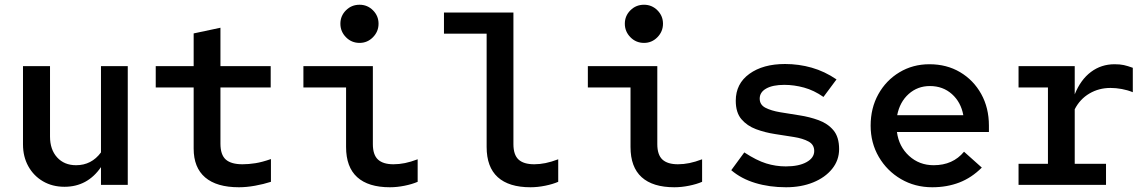

<svg xmlns="http://www.w3.org/2000/svg" viewBox="-20 -780 4840 810"><path d="M252 8Q201 8 161.5 -15Q122 -38 99.5 -78.5Q77 -119 77 -171V-501H191V-204Q191 -149 221 -116Q251 -83 301 -83Q366 -83 406 -137V-501H519V0H406V-75Q349 8 252 8Z M988 10Q894 10 845.5 -31.5Q797 -73 797 -153V-411H637V-501H797V-639L910 -663V-501H1122V-411H910V-174Q910 -127 932.5 -107Q955 -87 1003 -87Q1029 -87 1057.5 -91.5Q1086 -96 1123 -109V-13Q1092 -3 1056 3.5Q1020 10 988 10Z M1497 -599Q1463 -599 1439.5 -623Q1416 -647 1416 -680Q1416 -713 1439.5 -736.5Q1463 -760 1497 -760Q1530 -760 1553.5 -736.5Q1577 -713 1577 -680Q1577 -647 1553.5 -623Q1530 -599 1497 -599ZM1625 10Q1534 10 1487 -32.5Q1440 -75 1440 -160V-411H1260V-501H1553V-172Q1553 -127 1574.5 -107Q1596 -87 1640 -87Q1664 -87 1688.5 -92Q1713 -97 1742 -108V-13Q1719 -3 1687 3.5Q1655 10 1625 10Z M2218 10Q2127 10 2080 -32.5Q2033 -75 2033 -160V-638H1853V-727H2146V-172Q2146 -127 2167.5 -107Q2189 -87 2234 -87Q2257 -87 2281.5 -92Q2306 -97 2335 -108V-13Q2312 -3 2280 3.5Q2248 10 2218 10Z M2697 -599Q2663 -599 2639.5 -623Q2616 -647 2616 -680Q2616 -713 2639.5 -736.5Q2663 -760 2697 -760Q2730 -760 2753.5 -736.5Q2777 -713 2777 -680Q2777 -647 2753.5 -623Q2730 -599 2697 -599ZM2825 10Q2734 10 2687 -32.5Q2640 -75 2640 -160V-411H2460V-501H2753V-172Q2753 -127 2774.5 -107Q2796 -87 2840 -87Q2864 -87 2888.5 -92Q2913 -97 2942 -108V-13Q2919 -3 2887 3.5Q2855 10 2825 10Z M3296 10Q3226 10 3166.5 -8Q3107 -26 3065 -62L3120 -137Q3172 -103 3212.5 -90.5Q3253 -78 3295 -78Q3350 -78 3382.5 -96Q3415 -114 3415 -143Q3415 -170 3391 -183Q3367 -196 3329.5 -202Q3292 -208 3249.5 -214.5Q3207 -221 3169.5 -235Q3132 -249 3108 -277Q3084 -305 3084 -355Q3084 -427 3141.5 -468.5Q3199 -510 3292 -510Q3350 -510 3404.5 -494.5Q3459 -479 3509 -445L3454 -371Q3414 -399 3372 -410.5Q3330 -422 3289 -422Q3240 -422 3212.5 -406.5Q3185 -391 3185 -364Q3185 -338 3209 -325.5Q3233 -313 3271.5 -306.5Q3310 -300 3352.5 -293.5Q3395 -287 3433.5 -273Q3472 -259 3496 -230.5Q3520 -202 3520 -151Q3520 -104 3490.5 -67.5Q3461 -31 3410.5 -10.5Q3360 10 3296 10Z M3913 10Q3840 10 3781 -24.5Q3722 -59 3687.5 -118Q3653 -177 3653 -250Q3653 -324 3685.5 -382.5Q3718 -441 3774.5 -475Q3831 -509 3901 -509Q3974 -509 4030.5 -475.5Q4087 -442 4119.5 -383.5Q4152 -325 4152 -250V-223H3764Q3772 -162 3815 -122.5Q3858 -83 3919 -83Q4000 -83 4047 -140L4122 -73Q4079 -30 4027 -10Q3975 10 3913 10ZM3765 -294H4044Q4034 -349 3996 -383Q3958 -417 3903 -417Q3851 -417 3813.5 -383.5Q3776 -350 3765 -294Z M4277 0V-89H4401V-411H4277V-501H4514V-382Q4539 -444 4582.5 -476.5Q4626 -509 4682 -509Q4705 -509 4721 -505.5Q4737 -502 4759 -494V-391Q4737 -400 4712.5 -404.5Q4688 -409 4665 -409Q4616 -409 4576 -385.5Q4536 -362 4514 -319V-89H4646V0Z"/></svg>

Font: Red Hat Mono Medium
Style: Regular
Weight: 500
Monospace: yes
Designer: Pentagram, MCKL
Foundry: Pentagram, MCKL
Version: Version 1.023; ttfautohint (v1.8.3)